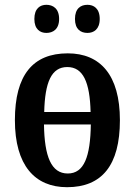

<svg xmlns="http://www.w3.org/2000/svg" viewBox="-20 -769 562 799"><path d="M344 -632C370 -632 395 -647 395 -690C395 -734 370 -749 344 -749C316 -749 292 -734 292 -690C292 -647 316 -632 344 -632ZM173 -632C200 -632 226 -647 226 -690C226 -734 200 -749 173 -749C147 -749 123 -734 123 -690C123 -647 147 -632 173 -632ZM259 10C404 10 479 -81 479 -269C479 -457 397 -547 262 -547C117 -547 42 -457 42 -269C42 -81 125 10 259 10ZM164 -303C167 -427 194 -490 260 -490C326 -490 354 -427 357 -303ZM262 -47C193 -47 165 -118 163 -251H358C356 -117 330 -47 262 -47Z"/></svg>

Font: Noto Serif Condensed Semi
Style: Regular
Weight: 600
Width: 3
Designer: Monotype Design Team
Foundry: Monotype Imaging Inc.
Version: Version 1.002